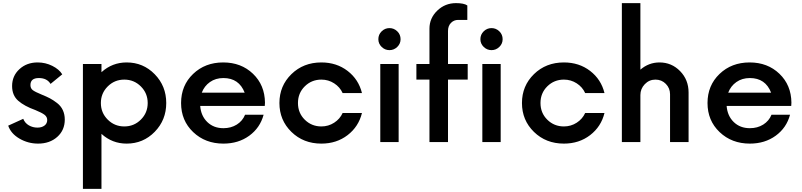

<svg xmlns="http://www.w3.org/2000/svg" viewBox="-20 -910 5135 1230"><path d="M223.8 10Q160 10 105 -21.9Q50 -53.8 32.5 -105L128.8 -148.8Q140 -121.2 165 -106.9Q190 -92.5 220 -92.5Q247.5 -92.5 265 -105.6Q282.5 -118.8 282.5 -141.2Q282.5 -161.2 265.6 -174.4Q248.8 -187.5 206.2 -205Q136.2 -230 96.9 -264.4Q57.5 -298.8 57.5 -358.8Q57.5 -423.8 104.4 -466.9Q151.2 -510 221.2 -510Q271.2 -510 315 -488.1Q358.8 -466.2 378.8 -433.8L303.8 -372.5Q281.2 -410 228.8 -410Q175 -410 175 -365Q175 -343.8 190 -332.5Q205 -321.2 247.5 -303.8Q278.8 -291.2 300 -280Q321.2 -268.8 345.6 -250Q370 -231.2 382.5 -204.4Q395 -177.5 395 -143.8Q395 -76.2 346.9 -33.1Q298.8 10 223.8 10Z M791.2 -510Q897.5 -510 971.2 -434.4Q1045 -358.8 1045 -250Q1045 -141.2 971.2 -65.6Q897.5 10 791.2 10Q698.8 10 630 -52.5V300H511.2V-500H630V-447.5Q698.8 -510 791.2 -510ZM670 -143.8Q713.8 -100 776.2 -100Q838.8 -100 882.5 -143.8Q926.2 -187.5 926.2 -250Q926.2 -312.5 882.5 -356.2Q838.8 -400 776.2 -400Q713.8 -400 670 -356.2Q626.2 -312.5 626.2 -250Q626.2 -187.5 670 -143.8Z M1677.5 -252.5 1676.2 -231.2H1262.5Q1267.5 -167.5 1308.1 -128.1Q1348.8 -88.8 1411.2 -88.8Q1460 -88.8 1496.9 -111.9Q1533.8 -135 1550 -175H1668.8Q1646.2 -91.2 1576.9 -40.6Q1507.5 10 1411.2 10Q1295 10 1217.5 -63.8Q1140 -137.5 1140 -250Q1140 -362.5 1216.9 -436.2Q1293.8 -510 1410 -510Q1525 -510 1600.6 -437.5Q1676.2 -365 1677.5 -252.5ZM1411.2 -410Q1361.2 -410 1325 -384.4Q1288.8 -358.8 1272.5 -316.2H1547.5Q1511.2 -410 1411.2 -410Z M2038.8 10Q1923.8 10 1846.9 -65Q1770 -140 1770 -250Q1770 -360 1846.9 -435Q1923.8 -510 2038.8 -510Q2136.2 -510 2206.9 -455.6Q2277.5 -401.2 2298.8 -313.8H2175Q2157.5 -352.5 2120.6 -376.2Q2083.8 -400 2038.8 -400Q1976.2 -400 1932.5 -356.9Q1888.8 -313.8 1888.8 -250Q1888.8 -186.2 1932.5 -143.1Q1976.2 -100 2038.8 -100Q2083.8 -100 2120.6 -123.8Q2157.5 -147.5 2175 -186.2H2298.8Q2277.5 -98.8 2206.9 -44.4Q2136.2 10 2038.8 10Z M2403.8 -658.8Q2403.8 -688.8 2425 -709.4Q2446.2 -730 2475 -730Q2503.8 -730 2525 -709.4Q2546.2 -688.8 2546.2 -658.8Q2546.2 -630 2525 -609.4Q2503.8 -588.8 2475 -588.8Q2446.2 -588.8 2425 -609.4Q2403.8 -630 2403.8 -658.8ZM2416.2 0V-500H2533.8V0Z M2850 -711.2V-500H2976.2V-400H2850V0H2731.2V-400H2647.5V-500H2731.2V-726.2Q2731.2 -793.8 2781.2 -841.9Q2831.2 -890 2901.2 -890Q2952.5 -890 2973.8 -875V-782.5H2915Q2887.5 -782.5 2868.8 -763.1Q2850 -743.8 2850 -711.2ZM3057.5 -658.8Q3057.5 -688.8 3078.8 -709.4Q3100 -730 3128.8 -730Q3157.5 -730 3178.8 -709.4Q3200 -688.8 3200 -658.8Q3200 -630 3178.8 -609.4Q3157.5 -588.8 3128.8 -588.8Q3100 -588.8 3078.8 -609.4Q3057.5 -630 3057.5 -658.8ZM3070 0V-500H3187.5V0Z M3592.5 10Q3477.5 10 3400.6 -65Q3323.8 -140 3323.8 -250Q3323.8 -360 3400.6 -435Q3477.5 -510 3592.5 -510Q3690 -510 3760.6 -455.6Q3831.2 -401.2 3852.5 -313.8H3728.8Q3711.2 -352.5 3674.4 -376.2Q3637.5 -400 3592.5 -400Q3530 -400 3486.2 -356.9Q3442.5 -313.8 3442.5 -250Q3442.5 -186.2 3486.2 -143.1Q3530 -100 3592.5 -100Q3637.5 -100 3674.4 -123.8Q3711.2 -147.5 3728.8 -186.2H3852.5Q3831.2 -98.8 3760.6 -44.4Q3690 10 3592.5 10Z M4205 -510Q4282.5 -510 4336.9 -454.4Q4391.2 -398.8 4391.2 -317.5V0H4272.5V-306.2Q4272.5 -345 4245.6 -372.5Q4218.8 -400 4178.8 -400Q4138.8 -400 4110.6 -370.6Q4082.5 -341.2 4082.5 -301.2V0H3963.8V-890H4082.5V-463.8Q4136.2 -510 4205 -510Z M5050 -252.5 5048.8 -231.2H4635Q4640 -167.5 4680.6 -128.1Q4721.2 -88.8 4783.8 -88.8Q4832.5 -88.8 4869.4 -111.9Q4906.2 -135 4922.5 -175H5041.2Q5018.8 -91.2 4949.4 -40.6Q4880 10 4783.8 10Q4667.5 10 4590 -63.8Q4512.5 -137.5 4512.5 -250Q4512.5 -362.5 4589.4 -436.2Q4666.2 -510 4782.5 -510Q4897.5 -510 4973.1 -437.5Q5048.8 -365 5050 -252.5ZM4783.8 -410Q4733.8 -410 4697.5 -384.4Q4661.2 -358.8 4645 -316.2H4920Q4883.8 -410 4783.8 -410Z"/></svg>

Font: Now Alt Medium
Style: Regular
Weight: 500
Designer: Alfredo Marco Pradil
Foundry: Alfredo Marco Pradil
Version: Version 1.002;PS 001.002;hotconv 1.0.88;makeotf.lib2.5.64775